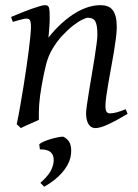

<svg xmlns="http://www.w3.org/2000/svg" viewBox="-20 -477 534 745"><path d="M475.1 -35.2Q430.7 -8.8 399.7 5.6Q368.7 20 350.1 20Q333 20 323.5 4.6Q314 -10.7 314 -37.1Q314 -45.9 317.1 -68.6Q320.3 -91.3 325.2 -121.6Q330.1 -151.9 335.9 -186Q341.8 -220.2 346.7 -251Q351.6 -281.7 354.7 -306.2Q357.9 -330.6 357.9 -341.8Q357.9 -378.9 350.1 -393.6Q342.3 -408.2 320.8 -408.2Q314.5 -408.2 298.6 -400.4Q282.7 -392.6 262.7 -377Q242.7 -361.3 220.9 -337.9Q199.2 -314.5 181.2 -283.2Q167.5 -259.8 158.9 -227.1Q150.4 -194.3 142.1 -147Q134.3 -103.5 132.1 -72.3Q129.9 -41 130.9 -12.2Q124.5 -8.8 115 -4.6Q105.5 -0.5 95.5 3.9Q85.4 8.3 76.2 12.5Q66.9 16.6 61 20L44.9 4.9Q51.8 -27.3 58.3 -64.9Q64.9 -102.5 71 -140.4Q77.1 -178.2 82.5 -215.1Q87.9 -252 91.8 -283Q95.7 -314 97.9 -337.4Q100.1 -360.8 100.1 -372.1Q100.1 -383.3 98.9 -389.9Q97.7 -396.5 95.5 -399.7Q93.3 -402.8 89.8 -403.8Q86.4 -404.8 82 -404.8Q77.6 -404.8 69.1 -402.8Q60.5 -400.9 51.8 -398.4Q41.5 -395.5 29.8 -392.1L22.9 -411.1Q43.5 -419.9 64.2 -428.2Q85 -436.5 103 -442.9Q121.1 -449.2 134.5 -453.1Q147.9 -457 153.8 -457Q160.6 -457 164.6 -454.8Q168.5 -452.6 170.2 -446.8Q171.9 -440.9 172.4 -430.2Q172.9 -419.4 172.9 -401.9Q172.9 -396.5 172.4 -387.2Q171.9 -377.9 171.1 -367.4Q170.4 -356.9 169.4 -346.9Q168.5 -336.9 168 -331.1Q194.3 -364.3 221.2 -388.2Q248 -412.1 273.9 -427.5Q299.8 -442.9 324 -450Q348.1 -457 370.1 -457Q385.3 -457 397.2 -452.6Q409.2 -448.2 417 -438.2Q424.8 -428.2 429 -411.9Q433.1 -395.5 433.1 -372.1Q433.1 -355 429.9 -329.6Q426.8 -304.2 421.9 -274.7Q417 -245.1 411.1 -213.9Q405.3 -182.6 400.4 -154.3Q395.5 -126 392.3 -102.8Q389.2 -79.6 389.2 -65.9Q389.2 -49.3 393.6 -43.2Q397.9 -37.1 406.7 -37.1Q418 -37.1 432.6 -41Q447.3 -44.9 467.8 -53.2ZM253.9 131.3Q246.6 164.1 220 194.1Q193.4 224.1 151.4 247.6L136.7 232.4Q157.7 213.9 169.9 197Q182.1 180.2 187 158.2Q191.9 132.8 180.4 117.7Q168.9 102.5 134.8 102.5L132.3 83Q136.7 78.1 149.4 72.5Q162.1 66.9 177.2 62.5Q192.4 58.1 206.3 55.4Q220.2 52.7 226.6 53.7Q248.5 65.4 253.7 86.2Q258.8 106.9 253.9 131.3Z"/></svg>

Font: Gentium Plus Phon
Style: Italic
Weight: 400
Italic angle: -8°
Designer: J. Victor Gaultney, Annie Olsen, Iska Routamaa, Becca Hirsbrunner
Foundry: SIL International
Version: Version 5.000